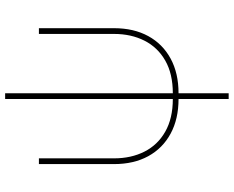

<svg xmlns="http://www.w3.org/2000/svg" viewBox="-102 -610 915 752"><g transform="rotate(-90 356.0 -233.5)"><path d="M344.7 7.8Q266.6 7.8 209.2 -23.2Q151.9 -54.2 120.8 -110.8Q89.8 -167.5 89.8 -245.1V-539.1H112.3V-245.1Q112.3 -177.7 138.7 -125.7Q165 -73.7 217 -44.2Q269 -14.6 344.7 -14.6H367.2Q443.4 -14.6 495.1 -44.2Q546.9 -73.7 573.2 -125.7Q599.6 -177.7 599.6 -245.1V-539.1H622.1V-245.1Q622.1 -167.5 591.1 -110.8Q560.1 -54.2 502.9 -23.2Q445.8 7.8 367.2 7.8ZM344.7 204.1V-671.4H367.2V204.1Z"/></g></svg>

Font: Inter 18pt Thin
Style: Regular
Weight: 250
Designer: Rasmus Andersson
Foundry: rsms
Version: Version 4.001;git-66647c0bb